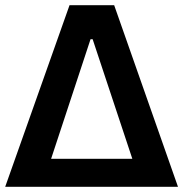

<svg xmlns="http://www.w3.org/2000/svg" viewBox="-68 -720 750 740"><path d="M-48 0H618L372 -700H200ZM129 -108 281 -569H289L442 -108Z"/></svg>

Font: Fixel Display 20240404 SemiBold
Style: Italic
Weight: 600
Italic angle: -10°
Designer: AlfaBravo + MacPaw
Foundry: Kyrylo Tkachov, Marchela Mozhyna, Serhii Makarenko, Maria Weinstein, Zakhar Kryvoshyya
Version: Version 1.211;Glyphs 3.2 (3225)